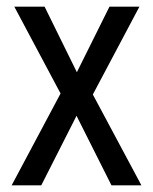

<svg xmlns="http://www.w3.org/2000/svg" viewBox="-20 -557 460 577"><path d="M162 -276 23 -537H114L211 -340L309 -537H399L259 -273L405 0H315L210 -209L104 0H15Z"/></svg>

Font: Noto Sans Khmer Condensed
Style: Regular
Weight: 400
Width: 3
Designer: Danh Hong and the Monotype Design Team
Foundry: Monotype Imaging Inc.
Version: Version 2.004